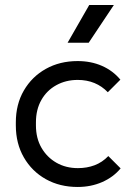

<svg xmlns="http://www.w3.org/2000/svg" viewBox="-20 -734 528 764"><path d="M289 10Q218 10 162.5 -21Q107 -52 75 -107.5Q43 -163 43 -235V-247Q43 -319 75 -374Q107 -429 162.5 -460Q218 -491 289 -491Q342 -491 385.5 -472Q429 -453 459 -417L409 -367Q386 -391 356 -403.5Q326 -416 289 -416Q242 -416 204 -395Q166 -374 144.5 -336Q123 -298 123 -247V-235Q123 -184 145 -146Q167 -108 204.5 -86.5Q242 -65 290 -65Q326 -65 356.5 -76.5Q387 -88 411 -113L460 -64Q431 -29 386.5 -9.5Q342 10 289 10ZM249 -564 335 -714H433L333 -564Z"/></svg>

Font: SUSE
Style: Regular
Weight: 400
Designer: Rene Bieder
Foundry: SUSE
Version: Version 1.000